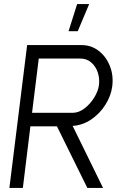

<svg xmlns="http://www.w3.org/2000/svg" viewBox="-20 -921 600 941"><path d="M485 0H408L259 -302H129L92 0H26L113 -700H380Q427 -700 463.5 -672Q500 -644 518.5 -597.5Q537 -551 530 -497Q524 -451 496.5 -407.5Q469 -364 427 -335.5Q385 -307 336 -304ZM465 -504Q469 -537 459 -566.5Q449 -596 427 -615Q405 -634 374 -634H170L137 -368H335Q366 -368 394 -389.5Q422 -411 441.5 -442.5Q461 -474 465 -504ZM316 -768 358 -901H417L361 -768Z"/></svg>

Font: Kulim Park Light
Style: Italic
Weight: 300
Italic angle: -8°
Designer: Noponies / Dale Sattler
Foundry: Noponies
Version: Version 1.000; ttfautohint (v1.8.3)